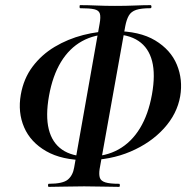

<svg xmlns="http://www.w3.org/2000/svg" viewBox="-20 -693 739 748"><path d="M316 -69Q221 -69 160 -104Q99 -139 74 -197Q49 -255 61 -324Q72 -387 107 -433.5Q142 -480 193 -510.5Q244 -541 304 -556.5Q364 -572 425 -572Q524 -572 584.5 -535.5Q645 -499 669 -441Q693 -383 682 -318Q670 -249 618.5 -192.5Q567 -136 488.5 -102.5Q410 -69 316 -69ZM326 -83Q392 -83 442 -111Q492 -139 525 -193Q558 -247 572 -325Q586 -403 572.5 -455Q559 -507 519.5 -533.5Q480 -560 415 -560Q349 -560 299.5 -532.5Q250 -505 217.5 -451.5Q185 -398 171 -320Q157 -242 170 -189.5Q183 -137 222 -110Q261 -83 326 -83ZM170 35Q167 35 167 29Q167 23 170 23Q225 23 244.5 6.5Q264 -10 269 -41L368 -600Q373 -627 369 -640Q365 -653 347 -657Q329 -661 292 -661Q290 -661 290 -667Q290 -673 292 -673Q321 -673 356 -671.5Q391 -670 428 -670Q470 -670 505 -671.5Q540 -673 566 -673Q570 -673 570 -667Q570 -661 566 -661Q530 -661 510.5 -654.5Q491 -648 482 -632.5Q473 -617 468 -591L368 -34Q365 -13 369 -0.5Q373 12 390.5 17.5Q408 23 444 23Q447 23 447 29Q447 35 444 35Q416 35 382 34Q348 33 308 33Q269 33 233 34Q197 35 170 35Z"/></svg>

Font: Cormorant
Style: Bold Italic
Weight: 700
Italic angle: -10°
Designer: Christian Thalmann (Catharsis Fonts)
Foundry: Catharsis Fonts
Version: Version 4.000